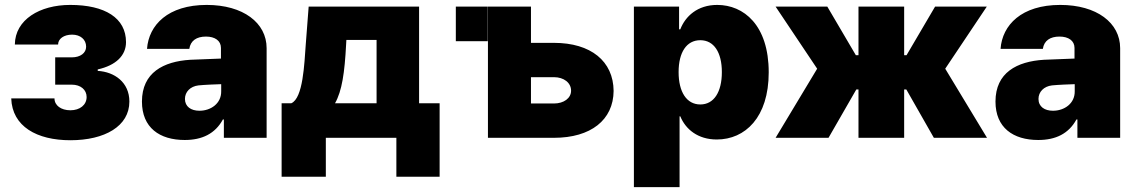

<svg xmlns="http://www.w3.org/2000/svg" viewBox="-20 -557 4591 776"><path d="M200.2 -159.2H25.4C29.3 -45.9 128.9 9.8 264.6 9.8C403.3 9.8 502.9 -46.9 502.9 -146.5C502.9 -224.6 442.4 -266.6 375 -270.5V-276.4C449.2 -293 489.3 -333 489.3 -386.7C489.3 -484.4 404.3 -537.1 263.7 -537.1C140.6 -537.1 41 -477.5 40 -377H214.8C214.8 -400.4 238.3 -417 271.5 -417C304.7 -417 328.1 -397.5 328.1 -368.2C328.1 -342.8 304.7 -325.2 270.5 -325.2H203.1V-214.8H270.5C305.7 -214.8 330.1 -194.3 330.1 -165C330.1 -132.8 302.7 -111.3 264.6 -111.3C226.6 -111.3 200.2 -130.9 200.2 -159.2Z M553.7 -146.5C553.7 -41 625 8.8 726.6 8.8C796.9 8.8 849.6 -16.6 880.9 -74.2H884.8V0H1057.6V-362.3C1057.6 -464.8 962.9 -537.1 815.4 -537.1C659.2 -537.1 581.1 -456.1 574.2 -359.4H745.1C750 -392.6 774.4 -409.2 812.5 -409.2C848.6 -409.2 873 -392.6 873 -363.3V-320.3L749 -315.4C640.6 -308.6 553.7 -263.7 553.7 -146.5ZM727.5 -157.2C727.5 -185.5 749 -208 782.2 -211.9C806.6 -214.4 855.5 -216.3 874 -216.8V-188.5C875 -138.7 832 -109.4 786.1 -109.4C752 -109.4 727.5 -126 727.5 -157.2Z M1118.2 157.2H1296.9V0H1582V157.2H1756.8V-139.6H1673.8V-530.3H1227.5L1215.8 -377.9C1210 -298.8 1205.1 -160.2 1157.2 -139.6H1118.2ZM1334 -139.6C1362.3 -189.5 1373 -263.7 1378.9 -377.9L1379.9 -395.5H1502V-139.6Z M1951.2 -530.3H1822.3V-390.6H1951.2ZM2218.8 -383.8H2126V-530.3H1952.1V0H2218.8C2368.2 0 2459 -72.3 2460 -189.5C2459 -309.6 2368.2 -383.8 2218.8 -383.8ZM2126 -138.7V-245.1H2218.8C2258.8 -245.1 2288.1 -222.7 2288.1 -190.4C2288.1 -160.2 2258.8 -138.7 2218.8 -138.7Z M2542 199.2H2726.6V-86.9H2729.5C2751 -34.2 2800.8 6.8 2877 6.8C2991.2 6.8 3086.9 -82 3086.9 -264.6C3086.9 -456.1 2985.4 -537.1 2878.9 -537.1C2798.8 -537.1 2750 -491.2 2729.5 -438.5H2724.6V-530.3H2542ZM2722.7 -265.6C2722.7 -345.7 2754.9 -394.5 2810.5 -394.5C2865.2 -394.5 2897.5 -345.7 2897.5 -265.6C2897.5 -184.6 2865.2 -134.8 2810.5 -134.8C2754.9 -134.8 2722.7 -185.5 2722.7 -265.6Z M3114.7 0H3328.6L3440.9 -195.3H3449.7V0H3634.3V-195.3H3643.1L3754.4 0H3969.2L3800.3 -279.3L3968.3 -530.3H3759.3L3644 -334H3634.3V-530.3H3449.7V-334H3439L3323.7 -530.3H3114.7L3282.7 -279.3Z M4003.4 -146.5C4003.4 -41 4074.7 8.8 4176.3 8.8C4246.6 8.8 4299.3 -16.6 4330.6 -74.2H4334.5V0H4507.3V-362.3C4507.3 -464.8 4412.6 -537.1 4265.1 -537.1C4108.9 -537.1 4030.8 -456.1 4023.9 -359.4H4194.8C4199.7 -392.6 4224.1 -409.2 4262.2 -409.2C4298.3 -409.2 4322.8 -392.6 4322.8 -363.3V-320.3L4198.7 -315.4C4090.3 -308.6 4003.4 -263.7 4003.4 -146.5ZM4177.2 -157.2C4177.2 -185.5 4198.7 -208 4231.9 -211.9C4256.3 -214.4 4305.2 -216.3 4323.7 -216.8V-188.5C4324.7 -138.7 4281.7 -109.4 4235.8 -109.4C4201.7 -109.4 4177.2 -126 4177.2 -157.2Z"/></svg>

Font: Pretendard Black
Style: Regular
Weight: 900
Designer: Base glyphs from Inter by Rasmus Andersson; Hangeul glyphs from Noto Sans CJK(Source Han Sans) by Jang Soo-young and Kan
Foundry: Kil Hyung-jin
Version: Version 1.309;Glyphs 3.2 (3225)